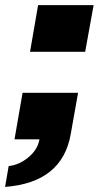

<svg xmlns="http://www.w3.org/2000/svg" viewBox="-37 -548 407 755"><path d="M81.1 -344.2 112.8 -527.8H331.1L297.9 -344.2ZM-17.1 187 -2.9 105Q37.6 101.1 74.5 70.8Q111.3 40.5 118.2 0H20L51.8 -183.1H270L241.2 -21Q208 169.9 -17.1 187Z"/></svg>

Font: Archivo Expanded ExtraBold
Style: Italic
Weight: 800
Width: 7
Italic angle: -10°
Designer: Hector Gatti
Foundry: Omnibus-Type
Version: Version 2.001